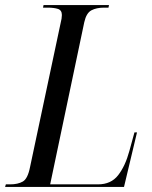

<svg xmlns="http://www.w3.org/2000/svg" viewBox="-45 -734 598 754"><path d="M-25 0 -22 -10H-5Q25 -10 44.5 -21Q64 -32 73 -78L193 -643Q198 -662 198 -675Q198 -694 182.5 -699Q167 -704 142 -704H124L126 -714H383L381 -704H363Q334 -704 314 -693.5Q294 -683 286 -647L152 -10H340Q391 -10 419 -46Q447 -82 463 -141L483 -214H493L442 0Z"/></svg>

Font: Noto Serif Display Condensed
Style: Italic
Weight: 400
Width: 3
Italic angle: -12°
Designer: Monotype Design Team
Foundry: Monotype Imaging Inc.
Version: Version 2.009